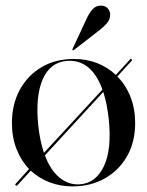

<svg xmlns="http://www.w3.org/2000/svg" viewBox="-20 -654 524 684"><path d="M36 6.5Q33 3.5 36 0.5L83.5 -52Q55 -81.5 38.8 -123.2Q22.5 -165 22.5 -215.5Q22.5 -282.5 50.5 -334Q78.5 -385.5 128.2 -414.8Q178 -444 243.5 -444Q288 -444 326 -429.2Q364 -414.5 392.5 -387L443.5 -442.5Q446 -446 449 -443Q452 -440.5 449 -437.5L398 -381.5Q428 -351.5 444.8 -309Q461.5 -266.5 461.5 -215.5Q461.5 -148.5 432.8 -97.8Q404 -47 353.5 -18.5Q303 10 238.5 10Q194 10 156 -4.8Q118 -19.5 89.5 -46L42 6Q39.5 9 36 6.5ZM116.5 -205Q122.5 -151.5 136.5 -109.5L345 -335Q305 -444 217.5 -437Q158.5 -432 132 -371.2Q105.5 -310.5 116.5 -205ZM266.5 2.5Q322 -2.5 350.2 -62Q378.5 -121.5 367.5 -229Q361.5 -284.5 348 -326.5L140 -100.5Q160 -47 193 -20.5Q226 6 266.5 2.5ZM287.5 -585Q298 -608.5 310 -621.2Q322 -634 338.5 -634Q355.5 -634 364 -623.8Q372.5 -613.5 372.5 -602.5Q372.5 -585 361.5 -572Q350.5 -559 335 -547L243.5 -476Q240.5 -473.5 238 -476Q237 -477 239 -481Z"/></svg>

Font: Fraunces 144pt S000
Style: Regular
Weight: 400
Version: Version 1.000; ttfautohint (v1.8.3)